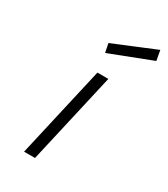

<svg xmlns="http://www.w3.org/2000/svg" viewBox="-184 -828 799 913"><g transform="rotate(30 215.0 -371.5)"><path d="M420 -743 430 -688 200 -599 190 -648ZM215 -500H275L161 0H101Z"/></g></svg>

Font: Panefresco 250wt
Style: Italic
Weight: 300
Version: Version 1.000